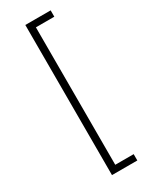

<svg xmlns="http://www.w3.org/2000/svg" viewBox="-232 -810 796 1007"><g transform="rotate(-30 165.5 -306.5)"><path d="M122.5 147.7H275.9V109.4H164.4V-723H275.9V-761.4H122.5Z"/></g></svg>

Font: Karasuma Gothic
Style: Thin
Weight: 200
Designer: Rasmus Andersson / Ryoko Ishizuka
Foundry: rsms
Version: Version 1.00